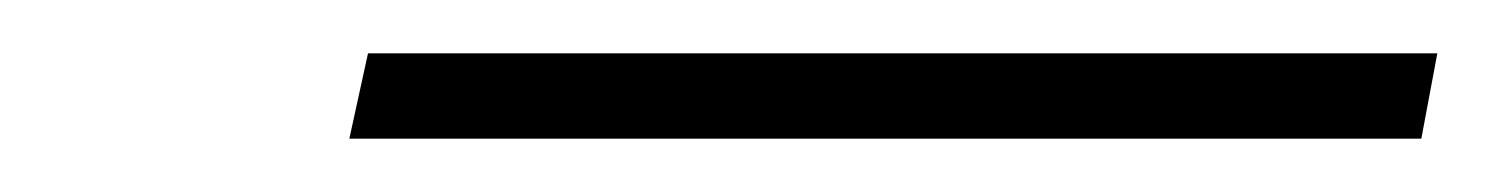

<svg xmlns="http://www.w3.org/2000/svg" viewBox="-20 -826 559 72"><path d="M111 -774H513L519 -806H118Z"/></svg>

Font: Noto Serif Condensed ExtraLight
Style: Italic
Weight: 200
Width: 3
Italic angle: -12°
Designer: Monotype Design Team
Foundry: Monotype Imaging Inc.
Version: Version 2.013